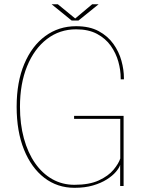

<svg xmlns="http://www.w3.org/2000/svg" viewBox="-20 -866 684 894"><path d="M327 8.5Q247 8.5 186.5 -38Q126 -84.5 91.8 -169.2Q57.5 -254 57.5 -369Q57.5 -484 93 -568.2Q128.5 -652.5 191 -698.2Q253.5 -744 334.5 -744Q397 -744 439.5 -721Q482 -698 508 -661.5Q534 -625 545.5 -583Q557 -541 557 -502.5Q557 -501 557 -499.5Q557 -498 557 -496.5H542Q542 -498 542 -499.5Q542 -501 542 -502.5Q542 -539.5 531 -579Q520 -618.5 495.8 -652.8Q471.5 -687 431.8 -708.2Q392 -729.5 334.5 -729.5Q257.5 -729.5 198.5 -684.2Q139.5 -639 106.2 -557.8Q73 -476.5 73 -369Q73 -288.5 91.2 -221.8Q109.5 -155 143.2 -106.5Q177 -58 223.5 -31.8Q270 -5.5 326.5 -5.5Q396 -5.5 440.5 -26.2Q485 -47 508.8 -75.8Q532.5 -104.5 540 -128V-312.5H325V-326.5H555.5V0H539.5V-98.5Q535 -84 519.5 -65.8Q504 -47.5 477.2 -30.5Q450.5 -13.5 413 -2.5Q375.5 8.5 327 8.5ZM220.5 -846H249.5L335 -776H325.5L409 -846H439L345.5 -770.5H313.5Z"/></svg>

Font: Epilogue Thin
Style: Regular
Weight: 250
Designer: Tyler Finck
Foundry: Etcetera Type Co
Version: Version 2.111